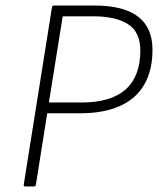

<svg xmlns="http://www.w3.org/2000/svg" viewBox="-20 -675 577 695"><path d="M72 0Q65 0 66 -7L168 -648Q169 -655 175 -655H322Q427 -655 479.5 -615Q532 -575 532 -495Q532 -420 502 -368.5Q472 -317 413.5 -291Q355 -265 271 -265H151L110 -7Q109 0 102 0ZM157 -304H275Q382 -304 435 -351.5Q488 -399 488 -492Q488 -559 443.5 -587.5Q399 -616 317 -616H207Z"/></svg>

Font: Sofia Sans ExtraLight
Style: Italic
Weight: 250
Italic angle: -9°
Version: Version 4.100-B